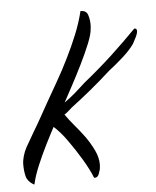

<svg xmlns="http://www.w3.org/2000/svg" viewBox="-46 -608 535 659"><g transform="rotate(-5 221.5 -278.5)"><path d="M46 11 43 10Q23 -2 18.5 -20Q14 -38 14 -60Q14 -74 18.5 -89.5Q23 -105 30 -118Q38 -132 45.5 -145Q53 -158 60 -170Q74 -193 87 -216.5Q100 -240 113 -263Q131 -295 153 -333Q175 -371 194 -410Q214 -450 230 -489.5Q246 -529 255 -566V-568H257Q276 -568 281 -552Q286 -536 286 -522Q286 -518 286 -513.5Q286 -509 285 -504Q284 -486 271 -454Q258 -422 240 -385.5Q222 -349 204 -315.5Q186 -282 174 -260Q194 -274 212.5 -290Q231 -306 248 -322Q305 -368 349.5 -409.5Q394 -451 434 -492H436Q443 -492 443 -483Q443 -475 436 -461Q429 -447 425 -440Q410 -419 385.5 -397Q361 -375 335 -355Q301 -324 265 -294.5Q229 -265 197 -241Q190 -235 184 -229.5Q178 -224 170 -219Q183 -200 200.5 -179.5Q218 -159 235 -136Q252 -112 264 -87Q276 -62 276 -37Q276 -32 275 -25Q274 -18 271 -11Q270 -5 266 0.5Q262 6 255 6H252V5Q241 -23 219.5 -59Q198 -95 174 -128.5Q150 -162 129 -180Q116 -156 99 -122Q82 -88 67.5 -53.5Q53 -19 47 8Z"/></g></svg>

Font: Birthstone Bounce
Style: Regular
Weight: 400
Designer: Robert E. Leuschke
Foundry: Rob Leuschke
Version: Version 1.010; ttfautohint (v1.8.3)